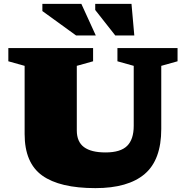

<svg xmlns="http://www.w3.org/2000/svg" viewBox="-20 -955 957 990"><path d="M669.5 -306V-615.5L585.5 -639V-707H895.5V-639L811.5 -615.5V-290Q811.5 -130.5 726 -57.8Q640.5 15 472 15Q288 15 197.5 -50Q107 -115 107 -264V-615.5L23 -639V-707H460V-639L376 -615.5V-282.5Q376 -224 413 -196.5Q450 -169 524 -169Q601.5 -169 635.5 -202.8Q669.5 -236.5 669.5 -306ZM474 -772H372.5L198.5 -898V-935H399.5ZM672.5 -772H574.5L471 -903.5V-935H658Z"/></svg>

Font: Newsreader 6pt ExtraBold
Style: Regular
Weight: 800
Designer: Hugues Gentile
Foundry: Production Type
Version: Version 1.003; ttfautohint (v1.8.3)